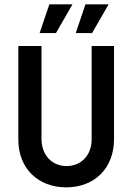

<svg xmlns="http://www.w3.org/2000/svg" viewBox="-20 -832 596 864"><path d="M320.8 -683.3H394.4L468.8 -812.5H364.6ZM158.3 -683.3H231.9L306.2 -812.5H202.1ZM277.8 11.1C404.2 11.1 493.1 -73.6 493.1 -206.2V-625H392.4V-204.9C392.4 -132.6 344.4 -84.7 279.9 -84.7C213.9 -84.7 166.7 -133.3 166.7 -208.3V-625H62.5V-203.5C62.5 -72.9 152.8 11.1 277.8 11.1Z"/></svg>

Font: Afacad Medium
Style: Regular
Weight: 500
Designer: Kristian Moeller
Foundry: Dicotype
Version: Version 1.000